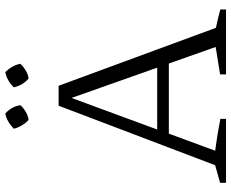

<svg xmlns="http://www.w3.org/2000/svg" viewBox="-96 -798 893 742"><g transform="rotate(-90 351.0 -426.5)"><path d="M615 -39Q650 -32 686 -22V0H435V-23L541 -40L477 -221H206L140 -42Q171 -38 201.5 -33Q232 -28 263 -22V0H16V-23L84 -42L314 -647H391ZM222 -266H461L344 -597ZM284 -853Q311 -828 316 -795Q306 -783 290.5 -774Q275 -765 259 -763Q247 -774 238 -789Q229 -804 225 -820Q237 -832 252 -841Q267 -850 284 -853ZM444 -853Q456 -841 464.5 -826Q473 -811 476 -795Q465 -783 450 -774Q435 -765 419 -763Q393 -785 385 -820Q396 -832 411.5 -841Q427 -850 444 -853Z"/></g></svg>

Font: Piazzolla Light
Style: Regular
Weight: 300
Designer: Juan Pablo del Peral
Foundry: Huerta Tipografica
Version: Version 1.330